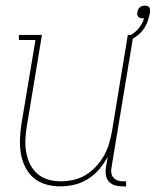

<svg xmlns="http://www.w3.org/2000/svg" viewBox="-20 -654 553 682"><path d="M194 8Q168 8 143 1Q118 -6 99.5 -22Q81 -38 69.5 -61Q58 -84 54 -109Q50 -134 51 -160.5Q52 -187 56 -213L106 -512H47V-530H129L76 -210Q72 -187 70.5 -163Q69 -139 72.5 -116.5Q76 -94 85.5 -73.5Q95 -53 111.5 -38Q128 -23 150 -16.5Q172 -10 196 -10Q218 -10 241 -15Q264 -20 284.5 -32.5Q305 -45 321.5 -63Q338 -81 349.5 -101.5Q361 -122 367.5 -144Q374 -166 378 -189L434 -530H454L376 -59Q374 -49 375.5 -39.5Q377 -30 383 -23Q389 -16 398 -13Q407 -10 417 -10H428V8H414Q400 8 387.5 4Q375 0 366.5 -9.5Q358 -19 356 -32Q354 -45 356 -59L363 -98Q351 -75 333.5 -54Q316 -33 293 -18.5Q270 -4 244.5 2Q219 8 194 8ZM442 -512 436 -525Q456 -534 471 -551.5Q486 -569 492 -590Q491 -589 489 -589Q487 -589 486 -589Q481 -589 477 -590.5Q473 -592 470.5 -595Q468 -598 467.5 -602.5Q467 -607 468 -611Q468 -611 468 -611Q468 -611 468 -611Q469 -616 471 -620.5Q473 -625 476.5 -628Q480 -631 485 -632.5Q490 -634 494 -634Q494 -634 494 -634Q494 -634 494 -634Q499 -634 503.5 -632.5Q508 -631 510.5 -627.5Q513 -624 513 -619Q513 -614 513 -610Q510 -595 505 -580Q500 -565 491 -552Q482 -539 469 -528.5Q456 -518 442 -512Z"/></svg>

Font: Iosevka Slab Thin
Style: Italic
Weight: 100
Italic angle: -9°
Monospace: yes
Designer: Belleve Invis
Foundry: Belleve Invis
Version: Version 11.1.1; ttfautohint (v1.8.3)